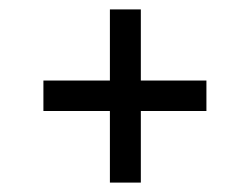

<svg xmlns="http://www.w3.org/2000/svg" viewBox="-20 -557 528 406"><path d="M212.4 -170.9V-322.3H71.8V-386.7H212.4V-537.1H277.8V-386.7H416.5V-322.3H277.8V-170.9Z"/></svg>

Font: Pontano Sans Medium
Style: Regular
Weight: 500
Designer: Vernon Adams
Foundry: Vernon Adams
Version: Version 2.001